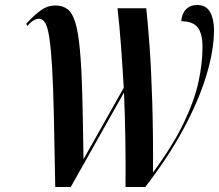

<svg xmlns="http://www.w3.org/2000/svg" viewBox="-20 -748 876 768"><path d="M201 0Q198 -167 195.5 -284Q193 -401 188.5 -477Q184 -553 177.5 -596Q171 -639 161 -656Q151 -673 136 -673Q114 -673 89 -644L85 -653Q116 -687 143 -706.5Q170 -726 202 -726Q231 -726 250.5 -711Q270 -696 281.5 -657.5Q293 -619 299.5 -550Q306 -481 309 -373Q312 -265 314 -111L475 -397Q470 -483 464 -564.5Q458 -646 450 -715H565Q571 -663 578 -566.5Q585 -470 589 -340Q593 -210 592 -58Q673 -168 716 -258.5Q759 -349 774.5 -423Q790 -497 790 -559Q790 -614 770.5 -638.5Q751 -663 705 -663Q707 -693 724 -710.5Q741 -728 769 -728Q805 -728 820.5 -699.5Q836 -671 836 -628Q836 -547 805 -445Q774 -343 712.5 -229.5Q651 -116 561 0H482Q483 -89 481.5 -186Q480 -283 476 -378L263 0Z"/></svg>

Font: Noto Serif Display ExtraCondensed SemiBold
Style: Italic
Weight: 600
Width: 2
Italic angle: -12°
Designer: Monotype Design Team
Foundry: Monotype Imaging Inc.
Version: Version 2.009